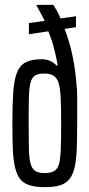

<svg xmlns="http://www.w3.org/2000/svg" viewBox="-20 -763 368 791"><path d="M165 8Q128 8 103 0.5Q78 -7 64 -24Q50 -41 42.5 -71Q35 -101 33 -146Q31 -191 31 -254Q31 -331 34.5 -382Q38 -433 49.5 -463Q61 -493 85.5 -506Q110 -519 152 -519Q171 -519 186.5 -512Q202 -505 213 -493L218 -494Q211 -531 202 -566Q193 -601 179 -634L99 -622V-668L164 -677Q156 -694 148 -708.5Q140 -723 131 -739V-743H200Q208 -730 215.5 -716.5Q223 -703 229 -687L293 -696V-651L246 -644Q266 -594 278.5 -534Q291 -474 295 -416Q298 -392 298 -368Q298 -344 298 -319.5Q298 -295 298 -270Q298 -204 296.5 -157Q295 -110 288.5 -78Q282 -46 267.5 -27Q253 -8 228.5 0Q204 8 165 8ZM164 -50Q189 -50 203.5 -58.5Q218 -67 223.5 -88.5Q229 -110 230.5 -150.5Q232 -191 232 -254Q232 -310 230.5 -349.5Q229 -389 223.5 -413.5Q218 -438 203.5 -449Q189 -460 164 -460Q139 -460 125.5 -452.5Q112 -445 106 -423.5Q100 -402 99 -361Q98 -320 98 -254Q98 -191 99 -150.5Q100 -110 106 -88.5Q112 -67 125.5 -58.5Q139 -50 164 -50Z"/></svg>

Font: Saira UltraCondensed Medium
Style: Regular
Weight: 500
Width: 1
Designer: Hector Gatti with collaboration of the Omnibus-Type team
Foundry: Omnibus-Type
Version: Version 1.101